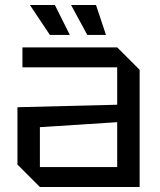

<svg xmlns="http://www.w3.org/2000/svg" viewBox="-20 -750 640 770"><path d="M50 -90V-320L450 -330V-480H70V-560H450L540 -470V0H140ZM140 -240V-80H450V-260ZM365 -730 405 -610H330L265 -730ZM200 -730 260 -610H180L100 -730Z"/></svg>

Font: Tektur
Style: Regular
Weight: 400
Designer: Adam Jagosz
Foundry: Adam Jagosz
Version: Version 1.005;gftools[0.9.30]